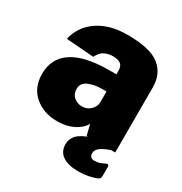

<svg xmlns="http://www.w3.org/2000/svg" viewBox="-167 -663 908 959"><g transform="rotate(30 286.5 -183.0)"><path d="M20 -159Q20 -247 90 -294Q160 -341 302 -341H343V-363Q343 -388 328.5 -399.5Q314 -411 284 -411Q257 -411 235 -400Q213 -389 199 -359L40 -371Q58 -450 125 -495Q192 -540 293 -540Q424 -540 478.5 -497Q533 -454 533 -375V0H368L353 -62Q336 -30 296 -10Q256 10 203 10Q124 10 72 -35Q20 -80 20 -159ZM343 -179V-242H311Q275 -242 241 -228Q207 -214 207 -179Q207 -150 226.5 -133Q246 -116 273 -116Q302 -116 322 -135Q342 -154 343 -179ZM391 -6H527Q474 11 454.5 26Q435 41 435 59Q435 88 463 88Q478 88 490.5 84Q503 80 519 72Q525 69 529 69Q537 69 537 83V135Q537 147 527 153Q512 161 482 167.5Q452 174 418 174Q362 174 329.5 152.5Q297 131 297 87Q297 58 317 35.5Q337 13 391 -6Z"/></g></svg>

Font: Morrison Black
Style: Regular
Weight: 900
Designer: Pablo Impallari, Rodrigo Fuenzalida (Modified by Dan O. Williams)
Version: Version 0.03;June 6, 2019;FontCreator 11.5.0.2425 64-bit; tt